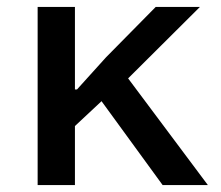

<svg xmlns="http://www.w3.org/2000/svg" viewBox="-20 -536 640 556"><path d="M451 0H582L351 -309L559 -516H431L287 -370L203 -277H197V-516H89V0H197V-171L274 -243Z"/></svg>

Font: IBM Plex Mono Medm
Style: Regular
Weight: 500
Monospace: yes
Designer: Mike Abbink, Paul van der Laan, Pieter van Rosmalen
Foundry: Bold Monday
Version: Version 2.004